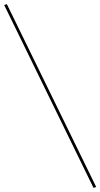

<svg xmlns="http://www.w3.org/2000/svg" viewBox="-54 -738 482 922"><path d="M395 164 -34 -714 -21 -718 408 160Z"/></svg>

Font: EauTest Thin
Style: Italic
Weight: 250
Italic angle: -12°
Designer: Christian Thalmann (Catharsis Fonts)
Version: Version 0.001;PS 000.001;hotconv 1.0.88;makeotf.lib2.5.64775